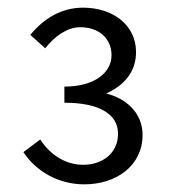

<svg xmlns="http://www.w3.org/2000/svg" viewBox="-20 -911 448 501"><path d="M200 -430C284 -430 352 -479 352 -559C352 -618 307 -655 257 -667C302 -687 335 -722 335 -775C335 -847 273 -891 197 -891C139 -891 94 -862 59 -820L98 -785C123 -817 156 -840 189 -840C239 -840 271 -810 271 -767C271 -721 226 -685 148 -685V-643C236 -643 288 -615 288 -562C288 -511 247 -481 197 -481C151 -481 111 -507 85 -547L41 -514C73 -466 130 -430 200 -430Z"/></svg>

Font: Noto Sans KR DemiLight
Style: Regular
Weight: 350
Designer: Ryoko NISHIZUKA 西塚涼子 (kana, bopomofo & ideographs); Paul D. Hunt (Latin, Greek & Cyrillic); Sandoll Communications 산돌커뮤니
Foundry: Adobe
Version: Version 2.004;hotconv 1.0.118;makeotfexe 2.5.65603